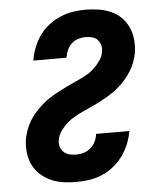

<svg xmlns="http://www.w3.org/2000/svg" viewBox="-53 -789 707 844"><g transform="rotate(-5 300.0 -367.5)"><path d="M250 8Q221 8 192.5 4Q164 0 138.5 -11.5Q113 -23 92 -42Q71 -61 59 -86Q47 -111 44 -139.5Q41 -168 45 -198Q49 -219 56.5 -239.5Q64 -260 75.5 -279Q87 -298 102.5 -315Q118 -332 134.5 -346.5Q151 -361 170 -373Q189 -385 209 -395.5Q229 -406 249 -415.5Q269 -425 289 -434Q309 -443 329 -453.5Q349 -464 365.5 -479Q382 -494 395.5 -513Q409 -532 412 -553Q415 -568 411 -582Q407 -596 397.5 -606Q388 -616 373.5 -619.5Q359 -623 345 -623Q329 -623 312.5 -618Q296 -613 283.5 -601Q271 -589 264 -574Q257 -559 255 -543L254 -540H108L109 -547Q114 -574 125 -601Q136 -628 153 -651.5Q170 -675 194.5 -693.5Q219 -712 245 -723Q271 -734 299 -738.5Q327 -743 355 -743Q384 -743 412.5 -738.5Q441 -734 466.5 -723Q492 -712 511.5 -693Q531 -674 542.5 -649Q554 -624 557 -595Q560 -566 556 -537Q552 -516 544.5 -495.5Q537 -475 525.5 -456.5Q514 -438 499.5 -421Q485 -404 467.5 -389Q450 -374 431 -362Q412 -350 392.5 -339.5Q373 -329 352.5 -319.5Q332 -310 312 -301Q292 -292 272 -281Q252 -270 235.5 -255.5Q219 -241 205.5 -222Q192 -203 189 -182Q186 -167 190.5 -152.5Q195 -138 205.5 -128.5Q216 -119 230.5 -115.5Q245 -112 260 -112Q277 -112 293.5 -117Q310 -122 323.5 -133.5Q337 -145 344.5 -160.5Q352 -176 354 -192L355 -195H501L500 -188Q495 -161 483.5 -134Q472 -107 454 -83Q436 -59 412.5 -41Q389 -23 362 -11.5Q335 0 306.5 4Q278 8 250 8Z"/></g></svg>

Font: Iosevka Aile Heavy Oblique
Style: Regular
Weight: 900
Italic angle: -9°
Designer: Belleve Invis
Foundry: Belleve Invis
Version: Version 31.1.0; ttfautohint (v1.8.4)